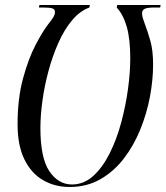

<svg xmlns="http://www.w3.org/2000/svg" viewBox="-20 -734 660 765"><path d="M257 11Q198 11 151 -16.5Q104 -44 77 -99.5Q50 -155 50 -239Q50 -341 71.5 -420.5Q93 -500 121.5 -554.5Q150 -609 171 -636Q187 -656 193 -666.5Q199 -677 199 -686Q199 -697 189 -700.5Q179 -704 153 -704H135L137 -714H338L336 -704Q298 -690 267 -653Q236 -616 212.5 -563Q189 -510 173 -450.5Q157 -391 149 -332Q141 -273 141 -224Q141 -105 176.5 -52Q212 1 267 1Q314 1 351.5 -33Q389 -67 417 -123Q445 -179 463 -246Q481 -313 490 -379.5Q499 -446 499 -501Q499 -579 485 -627.5Q471 -676 445 -704L447 -714H620L618 -704H593Q568 -704 557 -699Q546 -694 546 -681Q546 -672 549.5 -660.5Q553 -649 559 -633Q568 -610 579 -571.5Q590 -533 590 -477Q590 -416 577.5 -349Q565 -282 539 -218Q513 -154 473.5 -102.5Q434 -51 380 -20Q326 11 257 11Z"/></svg>

Font: Noto Serif Display ExtraCondensed
Style: Italic
Weight: 400
Width: 2
Italic angle: -12°
Designer: Monotype Design Team
Foundry: Monotype Imaging Inc.
Version: Version 2.009